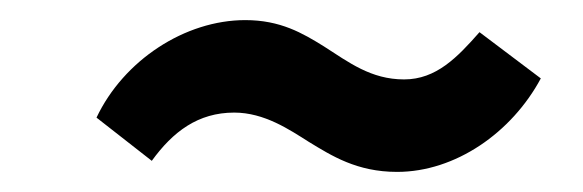

<svg xmlns="http://www.w3.org/2000/svg" viewBox="-20 -387 580 191"><path d="M375 -216C433 -216 489 -255 518 -309L457 -355C435 -330 414 -308 382 -308C349 -308 327 -325 302 -341C281 -354 259 -367 224 -367C164 -367 103 -327 76 -270L131 -227C152 -256 177 -275 213 -275C243 -275 268 -258 287 -246C310 -232 335 -216 375 -216Z"/></svg>

Font: Arthouse Owned Medium
Style: Italic
Weight: 500
Italic angle: -10°
Designer: Jeremy Tribby
Foundry: Tribby Type
Version: Version 1.000;PS 001.000;hotconv 1.0.88;makeotf.lib2.5.64775